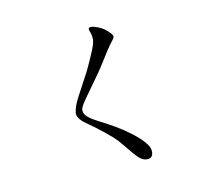

<svg xmlns="http://www.w3.org/2000/svg" viewBox="-112 -861 1224 1086"><g transform="rotate(-15 500.0 -318.0)"><path d="M512 -720Q524 -718 543.5 -708.5Q563 -699 576 -688.5Q589 -678 603.5 -660.5Q618 -643 616 -633Q614 -627 605 -617Q596 -607 583 -592.5Q570 -578 534 -530Q498 -482 479.5 -460Q461 -438 430.5 -402.5Q400 -367 376 -339Q352 -311 344 -296Q336 -281 338 -271Q338 -256 353.5 -238.5Q369 -221 414 -192.5Q459 -164 493 -140.5Q527 -117 567 -82Q607 -47 632 -14.5Q657 18 658 40Q659 62 650 74Q641 85 623 85Q607 85 589.5 73Q572 61 538 11Q504 -39 488.5 -59.5Q473 -80 430.5 -121Q388 -162 355 -189Q322 -216 310 -233Q298 -250 297 -268Q297 -273 303 -292Q309 -311 321.5 -333Q334 -355 366 -403Q398 -451 414.5 -477.5Q431 -504 458.5 -554Q486 -604 493 -623Q500 -642 500 -660Q500 -678 496 -690.5Q492 -703 491.5 -709Q491 -715 495.5 -718.5Q500 -722 512 -720Z"/></g></svg>

Font: ChillKai
Style: Regular
Weight: 400
Designer: ChillType
Foundry: 寒蝉字型
Version: Version 2.000